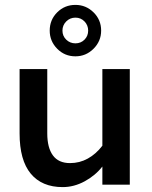

<svg xmlns="http://www.w3.org/2000/svg" viewBox="-20 -754 620 784"><path d="M60 -209V-472H173V-209Q173 -151 196 -119.5Q219 -88 266 -88Q305 -88 338.5 -106.5Q372 -125 398 -159V-472H510V0H398V-74Q369 -37 325.5 -13.5Q282 10 236 10Q151 10 105.5 -45Q60 -100 60 -209ZM183 -629Q183 -673 213.5 -703.5Q244 -734 288 -734Q331 -734 362 -703.5Q393 -673 393 -629Q393 -586 362 -555Q331 -524 288 -524Q244 -524 213.5 -555Q183 -586 183 -629ZM340 -629Q340 -651 325 -666.5Q310 -682 288 -682Q266 -682 250.5 -666.5Q235 -651 235 -629Q235 -607 250.5 -592Q266 -577 288 -577Q310 -577 325 -592Q340 -607 340 -629Z"/></svg>

Font: Madhuban Medium
Style: Regular
Weight: 500
Designer: jaikishan Patel
Foundry: MagicType
Version: Version 1.000